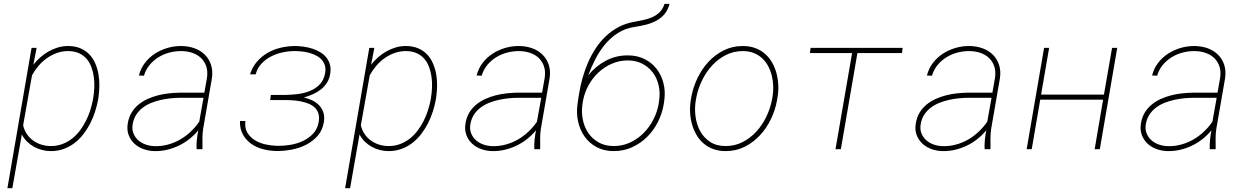

<svg xmlns="http://www.w3.org/2000/svg" viewBox="-20 -778 6496 1001"><path d="M491.7 -259.3Q485.8 -228 475.6 -195.8Q465.3 -163.6 450 -133.8Q434.6 -104 414.3 -77.9Q394 -51.8 368.4 -32.2Q342.8 -12.7 312 -1.5Q281.2 9.8 245.1 9.8Q221.7 9.8 199.2 3.9Q176.8 -2 157 -12.9Q137.2 -23.9 120.8 -40Q104.5 -56.2 93.8 -77.1L44.4 203.1H18.6L144.5 -528.3H170.9L153.8 -440.4Q169.9 -460.9 189.9 -478.8Q210 -496.6 233.2 -509.8Q256.3 -522.9 281.7 -530.5Q307.1 -538.1 334.5 -538.1Q371.1 -538.1 398.7 -526.4Q426.3 -514.6 445.3 -494.9Q464.4 -475.1 476.1 -448.5Q487.8 -421.9 493.2 -391.8Q498.5 -361.8 498 -330.6Q497.6 -299.3 493.2 -269.5ZM466.3 -269.5Q470.7 -294.9 471.7 -322.8Q472.7 -350.6 469 -377.4Q465.3 -404.3 456.3 -428.7Q447.3 -453.1 431.4 -471.4Q415.5 -489.7 391.6 -500.7Q367.7 -511.7 335 -511.7Q304.2 -511.7 276.4 -501.7Q248.5 -491.7 224.4 -474.6Q200.2 -457.5 180.7 -434.6Q161.1 -411.6 147 -385.7L100.6 -125Q106.4 -99.1 120.1 -79.1Q133.8 -59.1 153.1 -45.2Q172.4 -31.2 196 -23.9Q219.7 -16.6 245.6 -16.6Q277.8 -16.6 305.4 -27.1Q333 -37.6 355.5 -55.2Q377.9 -72.8 395.8 -96.2Q413.6 -119.6 427.2 -146.5Q440.9 -173.3 450.2 -202.1Q459.5 -231 464.8 -259.3Z M1004.9 0Q1003.9 -25.4 1006.3 -49.6Q1008.8 -73.7 1013.7 -98.6Q992.7 -73.2 967 -53Q941.4 -32.7 912.4 -18.8Q883.3 -4.9 851.6 2.7Q819.8 10.3 786.6 9.8Q755.9 9.3 728 -0.7Q700.2 -10.7 680.4 -29.3Q660.6 -47.9 650.6 -74.2Q640.6 -100.6 646 -133.8Q650.9 -165.5 665.3 -189.7Q679.7 -213.9 700.9 -231.7Q722.2 -249.5 748.3 -261.5Q774.4 -273.4 802.7 -280.8Q831.1 -288.1 860.4 -291.3Q889.6 -294.4 917 -294.9H1045.4L1059.1 -372.1Q1064 -405.8 1055.4 -431.6Q1046.9 -457.5 1028.3 -475.3Q1009.8 -493.2 982.7 -502.4Q955.6 -511.7 923.8 -511.7Q892.1 -511.7 861.6 -503.4Q831.1 -495.1 804.9 -478.8Q778.8 -462.4 759.3 -438.5Q739.7 -414.6 730.5 -383.3L704.1 -384.3Q713.4 -420.9 735.1 -449.5Q756.8 -478 786.6 -497.6Q816.4 -517.1 851.6 -527.6Q886.7 -538.1 923.3 -538.1Q960.4 -538.1 992.4 -526.9Q1024.4 -515.6 1046.9 -493.9Q1069.3 -472.2 1079.8 -441.2Q1090.3 -410.2 1085 -371.1L1039.1 -106.4Q1035.2 -80.6 1035.4 -55.4Q1035.6 -30.3 1035.6 -4.4L1035.2 0ZM786.1 -16.1Q821.8 -15.1 855.2 -24.2Q888.7 -33.2 918.2 -50Q947.8 -66.9 973.1 -90.6Q998.5 -114.3 1018.6 -143.1L1041 -268.1H918.5Q895 -268.1 869.1 -265.4Q843.3 -262.7 817.4 -256.8Q791.5 -251 767.6 -241.2Q743.7 -231.4 723.9 -216.3Q704.1 -201.2 690.4 -180.4Q676.8 -159.7 671.9 -131.8Q667 -105 675.3 -83.7Q683.6 -62.5 700 -47.6Q716.3 -32.7 739 -24.7Q761.7 -16.6 786.1 -16.1Z M1471.2 -283.2Q1501 -283.7 1533.7 -287.8Q1566.4 -292 1595.5 -303.7Q1624.5 -315.4 1646 -336.9Q1667.5 -358.4 1674.3 -393.1Q1679.2 -416.5 1674.3 -434.6Q1669.4 -452.6 1657.7 -465.8Q1646 -479 1629.4 -487.8Q1612.8 -496.6 1593.8 -502Q1574.7 -507.3 1554.7 -509.5Q1534.7 -511.7 1516.6 -511.7Q1485.4 -511.7 1453.1 -504.9Q1420.9 -498 1392.6 -483.4Q1364.3 -468.8 1343 -445.8Q1321.8 -422.9 1313 -390.6H1283.7Q1295.4 -428.2 1319.1 -455.8Q1342.8 -483.4 1374 -501.7Q1405.3 -520 1441.9 -528.8Q1478.5 -537.6 1516.1 -538.1Q1538.1 -538.1 1561.8 -534.9Q1585.4 -531.7 1607.7 -524.7Q1629.9 -517.6 1648.9 -506.3Q1668 -495.1 1681.2 -478.8Q1694.3 -462.4 1700.2 -440.7Q1706.1 -418.9 1701.2 -391.6Q1696.8 -365.2 1683.8 -345.5Q1670.9 -325.7 1652.1 -311Q1633.3 -296.4 1610.6 -286.4Q1587.9 -276.4 1564.5 -270Q1588.9 -264.2 1609.9 -253.7Q1630.9 -243.2 1645.3 -227.3Q1659.7 -211.4 1666.3 -190.2Q1672.9 -168.9 1668.5 -141.6Q1661.6 -99.6 1637 -71Q1612.3 -42.5 1577.9 -24.4Q1543.5 -6.3 1503.4 1.5Q1463.4 9.3 1426.8 9.3Q1389.6 9.3 1354.2 0.5Q1318.8 -8.3 1291.3 -27.3Q1263.7 -46.4 1246.8 -75.9Q1230 -105.5 1231 -147H1259.3Q1254.9 -110.8 1269.5 -86.4Q1284.2 -62 1309.1 -46.9Q1334 -31.7 1365.2 -24.9Q1396.5 -18.1 1426.3 -17.6Q1458 -17.1 1492.9 -22.7Q1527.8 -28.3 1558.3 -42.5Q1588.9 -56.6 1611.6 -80.3Q1634.3 -104 1641.1 -140.1Q1646 -165.5 1640.6 -184.1Q1635.3 -202.6 1622.6 -215.6Q1609.9 -228.5 1591.6 -236.3Q1573.2 -244.1 1552.7 -248.5Q1532.2 -252.9 1511 -254.6Q1489.7 -256.3 1471.2 -256.3H1388.7L1392.1 -283.2Z M2252.4 -259.3Q2246.6 -228 2236.3 -195.8Q2226.1 -163.6 2210.7 -133.8Q2195.3 -104 2175 -77.9Q2154.8 -51.8 2129.2 -32.2Q2103.5 -12.7 2072.8 -1.5Q2042 9.8 2005.9 9.8Q1982.4 9.8 1960 3.9Q1937.5 -2 1917.7 -12.9Q1897.9 -23.9 1881.6 -40Q1865.2 -56.2 1854.5 -77.1L1805.2 203.1H1779.3L1905.3 -528.3H1931.6L1914.6 -440.4Q1930.7 -460.9 1950.7 -478.8Q1970.7 -496.6 1993.9 -509.8Q2017.1 -522.9 2042.5 -530.5Q2067.9 -538.1 2095.2 -538.1Q2131.8 -538.1 2159.4 -526.4Q2187 -514.6 2206.1 -494.9Q2225.1 -475.1 2236.8 -448.5Q2248.5 -421.9 2253.9 -391.8Q2259.3 -361.8 2258.8 -330.6Q2258.3 -299.3 2253.9 -269.5ZM2227.1 -269.5Q2231.4 -294.9 2232.4 -322.8Q2233.4 -350.6 2229.7 -377.4Q2226.1 -404.3 2217 -428.7Q2208 -453.1 2192.1 -471.4Q2176.3 -489.7 2152.3 -500.7Q2128.4 -511.7 2095.7 -511.7Q2064.9 -511.7 2037.1 -501.7Q2009.3 -491.7 1985.1 -474.6Q1960.9 -457.5 1941.4 -434.6Q1921.9 -411.6 1907.7 -385.7L1861.3 -125Q1867.2 -99.1 1880.9 -79.1Q1894.5 -59.1 1913.8 -45.2Q1933.1 -31.2 1956.8 -23.9Q1980.5 -16.6 2006.3 -16.6Q2038.6 -16.6 2066.2 -27.1Q2093.8 -37.6 2116.2 -55.2Q2138.7 -72.8 2156.5 -96.2Q2174.3 -119.6 2188 -146.5Q2201.7 -173.3 2210.9 -202.1Q2220.2 -231 2225.6 -259.3Z M2765.6 0Q2764.6 -25.4 2767.1 -49.6Q2769.5 -73.7 2774.4 -98.6Q2753.4 -73.2 2727.8 -53Q2702.1 -32.7 2673.1 -18.8Q2644 -4.9 2612.3 2.7Q2580.6 10.3 2547.4 9.8Q2516.6 9.3 2488.8 -0.7Q2460.9 -10.7 2441.2 -29.3Q2421.4 -47.9 2411.4 -74.2Q2401.4 -100.6 2406.7 -133.8Q2411.6 -165.5 2426 -189.7Q2440.4 -213.9 2461.7 -231.7Q2482.9 -249.5 2509 -261.5Q2535.2 -273.4 2563.5 -280.8Q2591.8 -288.1 2621.1 -291.3Q2650.4 -294.4 2677.7 -294.9H2806.2L2819.8 -372.1Q2824.7 -405.8 2816.2 -431.6Q2807.6 -457.5 2789.1 -475.3Q2770.5 -493.2 2743.4 -502.4Q2716.3 -511.7 2684.6 -511.7Q2652.8 -511.7 2622.3 -503.4Q2591.8 -495.1 2565.7 -478.8Q2539.6 -462.4 2520 -438.5Q2500.5 -414.6 2491.2 -383.3L2464.8 -384.3Q2474.1 -420.9 2495.8 -449.5Q2517.6 -478 2547.4 -497.6Q2577.1 -517.1 2612.3 -527.6Q2647.5 -538.1 2684.1 -538.1Q2721.2 -538.1 2753.2 -526.9Q2785.2 -515.6 2807.6 -493.9Q2830.1 -472.2 2840.6 -441.2Q2851.1 -410.2 2845.7 -371.1L2799.8 -106.4Q2795.9 -80.6 2796.1 -55.4Q2796.4 -30.3 2796.4 -4.4L2795.9 0ZM2546.9 -16.1Q2582.5 -15.1 2616 -24.2Q2649.4 -33.2 2679 -50Q2708.5 -66.9 2733.9 -90.6Q2759.3 -114.3 2779.3 -143.1L2801.8 -268.1H2679.2Q2655.8 -268.1 2629.9 -265.4Q2604 -262.7 2578.1 -256.8Q2552.2 -251 2528.3 -241.2Q2504.4 -231.4 2484.6 -216.3Q2464.8 -201.2 2451.2 -180.4Q2437.5 -159.7 2432.6 -131.8Q2427.7 -105 2436 -83.7Q2444.3 -62.5 2460.7 -47.6Q2477.1 -32.7 2499.8 -24.7Q2522.5 -16.6 2546.9 -16.1Z M3252.4 -489.3Q3301.8 -489.3 3340.1 -470.2Q3378.4 -451.2 3403.3 -418.9Q3428.2 -386.7 3439 -344.2Q3449.7 -301.8 3443.4 -254.9L3440.4 -234.4Q3432.1 -186 3409.9 -141.8Q3387.7 -97.7 3353.5 -64Q3319.3 -30.3 3275.4 -10.3Q3231.4 9.8 3180.2 9.8Q3129.4 9.8 3091.1 -10.7Q3052.7 -31.2 3028.3 -65.4Q3003.9 -99.6 2994.1 -143.6Q2984.4 -187.5 2990.7 -234.4L2993.7 -254.9L2994.1 -259.3L2999 -289.1Q3005.4 -329.1 3016.8 -370.4Q3028.3 -411.6 3045.2 -450.7Q3062 -489.7 3085 -524.9Q3107.9 -560.1 3137.7 -588.4Q3167.5 -616.7 3204.1 -636.5Q3240.7 -656.2 3285.2 -664.1Q3309.1 -668.5 3334 -673.6Q3358.9 -678.7 3380.6 -688.5Q3402.3 -698.2 3419.2 -714.6Q3436 -731 3444.3 -757.8H3470.7Q3462.4 -725.6 3444.3 -704.3Q3426.3 -683.1 3401.6 -669.9Q3377 -656.7 3347.9 -649.4Q3318.8 -642.1 3289.6 -637.7Q3239.7 -630.4 3201.7 -606Q3163.6 -581.5 3134.5 -546.6Q3105.5 -511.7 3084 -469.7Q3062.5 -427.7 3046.4 -384.8Q3084.5 -432.6 3137.5 -460.9Q3190.4 -489.3 3252.4 -489.3ZM3252.9 -462.9Q3209 -462.9 3170.2 -446Q3131.3 -429.2 3100.6 -400.6Q3069.8 -372.1 3048.8 -334.2Q3027.8 -296.4 3020 -254.9L3016.6 -234.4Q3010.7 -193.4 3018.6 -154.3Q3026.4 -115.2 3047.1 -84.7Q3067.9 -54.2 3101.3 -35.4Q3134.8 -16.6 3179.7 -16.6Q3225.1 -16.6 3264.4 -34.7Q3303.7 -52.7 3334.2 -83Q3364.7 -113.3 3385.3 -152.6Q3405.8 -191.9 3413.6 -234.4L3416.5 -254.9Q3422.4 -295.4 3413.8 -333Q3405.3 -370.6 3383.8 -399.4Q3362.3 -428.2 3329.1 -445.6Q3295.9 -462.9 3252.9 -462.9Z M3584.5 -274.4Q3593.8 -323.7 3616.5 -371.1Q3639.2 -418.5 3673.6 -455.6Q3708 -492.7 3753.2 -515.4Q3798.3 -538.1 3852.5 -538.1Q3888.7 -538.1 3917.5 -527.3Q3946.3 -516.6 3968 -497.8Q3989.7 -479 4004.6 -453.4Q4019.5 -427.7 4027.6 -398.4Q4035.6 -369.1 4037.4 -337.4Q4039.1 -305.7 4034.2 -274.4L4030.8 -253.9Q4022 -204.6 3999.3 -157.2Q3976.6 -109.9 3942.1 -72.8Q3907.7 -35.6 3862.5 -12.9Q3817.4 9.8 3763.2 9.8Q3727.1 9.8 3698.2 -1Q3669.4 -11.7 3647.7 -30.5Q3626 -49.3 3611.1 -75Q3596.2 -100.6 3587.9 -129.9Q3579.6 -159.2 3577.9 -190.9Q3576.2 -222.7 3581.1 -253.9ZM3607.4 -253.9Q3600.6 -212.9 3606.2 -170.7Q3611.8 -128.4 3630.6 -94.2Q3649.4 -60.1 3682.1 -38.3Q3714.8 -16.6 3763.2 -16.6Q3811.5 -16.6 3851.8 -37.4Q3892.1 -58.1 3923.1 -91.8Q3954.1 -125.5 3974.6 -168Q3995.1 -210.4 4003.9 -253.9L4007.8 -274.4Q4012.2 -301.8 4011.2 -329.8Q4010.3 -357.9 4003.7 -384.3Q3997.1 -410.6 3984.6 -433.8Q3972.2 -457 3953.4 -474.4Q3934.6 -491.7 3909.4 -501.7Q3884.3 -511.7 3852.5 -511.7Q3804.7 -511.7 3764.2 -491Q3723.6 -470.2 3692.6 -436.5Q3661.6 -402.8 3640.9 -360.4Q3620.1 -317.9 3611.3 -274.4Z M4682.6 -501.5H4450.2L4363.8 0H4335.9L4422.4 -501.5H4202.6L4206.1 -528.3H4686Z M5113.3 0Q5112.3 -25.4 5114.7 -49.6Q5117.2 -73.7 5122.1 -98.6Q5101.1 -73.2 5075.4 -53Q5049.8 -32.7 5020.8 -18.8Q4991.7 -4.9 4960 2.7Q4928.2 10.3 4895 9.8Q4864.3 9.3 4836.4 -0.7Q4808.6 -10.7 4788.8 -29.3Q4769 -47.9 4759 -74.2Q4749 -100.6 4754.4 -133.8Q4759.3 -165.5 4773.7 -189.7Q4788.1 -213.9 4809.3 -231.7Q4830.6 -249.5 4856.7 -261.5Q4882.8 -273.4 4911.1 -280.8Q4939.5 -288.1 4968.8 -291.3Q4998 -294.4 5025.4 -294.9H5153.8L5167.5 -372.1Q5172.4 -405.8 5163.8 -431.6Q5155.3 -457.5 5136.7 -475.3Q5118.2 -493.2 5091.1 -502.4Q5064 -511.7 5032.2 -511.7Q5000.5 -511.7 4970 -503.4Q4939.5 -495.1 4913.3 -478.8Q4887.2 -462.4 4867.7 -438.5Q4848.1 -414.6 4838.9 -383.3L4812.5 -384.3Q4821.8 -420.9 4843.5 -449.5Q4865.2 -478 4895 -497.6Q4924.8 -517.1 4960 -527.6Q4995.1 -538.1 5031.7 -538.1Q5068.8 -538.1 5100.8 -526.9Q5132.8 -515.6 5155.3 -493.9Q5177.7 -472.2 5188.2 -441.2Q5198.7 -410.2 5193.4 -371.1L5147.5 -106.4Q5143.6 -80.6 5143.8 -55.4Q5144 -30.3 5144 -4.4L5143.6 0ZM4894.5 -16.1Q4930.2 -15.1 4963.6 -24.2Q4997.1 -33.2 5026.6 -50Q5056.2 -66.9 5081.5 -90.6Q5106.9 -114.3 5127 -143.1L5149.4 -268.1H5026.9Q5003.4 -268.1 4977.5 -265.4Q4951.7 -262.7 4925.8 -256.8Q4899.9 -251 4876 -241.2Q4852.1 -231.4 4832.3 -216.3Q4812.5 -201.2 4798.8 -180.4Q4785.2 -159.7 4780.3 -131.8Q4775.4 -105 4783.7 -83.7Q4792 -62.5 4808.3 -47.6Q4824.7 -32.7 4847.4 -24.7Q4870.1 -16.6 4894.5 -16.1Z M5713.9 0H5687L5731 -258.3H5403.3L5358.9 0H5332.5L5423.3 -528.3H5449.7L5407.7 -284.7H5735.4L5777.8 -528.3H5804.7Z M6287.1 0Q6286.1 -25.4 6288.6 -49.6Q6291 -73.7 6295.9 -98.6Q6274.9 -73.2 6249.3 -53Q6223.6 -32.7 6194.6 -18.8Q6165.5 -4.9 6133.8 2.7Q6102.1 10.3 6068.8 9.8Q6038.1 9.3 6010.3 -0.7Q5982.4 -10.7 5962.6 -29.3Q5942.9 -47.9 5932.9 -74.2Q5922.9 -100.6 5928.2 -133.8Q5933.1 -165.5 5947.5 -189.7Q5961.9 -213.9 5983.2 -231.7Q6004.4 -249.5 6030.5 -261.5Q6056.6 -273.4 6085 -280.8Q6113.3 -288.1 6142.6 -291.3Q6171.9 -294.4 6199.2 -294.9H6327.6L6341.3 -372.1Q6346.2 -405.8 6337.6 -431.6Q6329.1 -457.5 6310.5 -475.3Q6292 -493.2 6264.9 -502.4Q6237.8 -511.7 6206.1 -511.7Q6174.3 -511.7 6143.8 -503.4Q6113.3 -495.1 6087.2 -478.8Q6061 -462.4 6041.5 -438.5Q6022 -414.6 6012.7 -383.3L5986.3 -384.3Q5995.6 -420.9 6017.3 -449.5Q6039.1 -478 6068.8 -497.6Q6098.6 -517.1 6133.8 -527.6Q6168.9 -538.1 6205.6 -538.1Q6242.7 -538.1 6274.7 -526.9Q6306.6 -515.6 6329.1 -493.9Q6351.6 -472.2 6362.1 -441.2Q6372.6 -410.2 6367.2 -371.1L6321.3 -106.4Q6317.4 -80.6 6317.6 -55.4Q6317.9 -30.3 6317.9 -4.4L6317.4 0ZM6068.4 -16.1Q6104 -15.1 6137.5 -24.2Q6170.9 -33.2 6200.4 -50Q6230 -66.9 6255.4 -90.6Q6280.8 -114.3 6300.8 -143.1L6323.2 -268.1H6200.7Q6177.2 -268.1 6151.4 -265.4Q6125.5 -262.7 6099.6 -256.8Q6073.7 -251 6049.8 -241.2Q6025.9 -231.4 6006.1 -216.3Q5986.3 -201.2 5972.7 -180.4Q5959 -159.7 5954.1 -131.8Q5949.2 -105 5957.5 -83.7Q5965.8 -62.5 5982.2 -47.6Q5998.5 -32.7 6021.2 -24.7Q6043.9 -16.6 6068.4 -16.1Z"/></svg>

Font: Roboto Mono Thin
Style: Italic
Weight: 250
Designer: Google
Version: Version 2.000985; 2015; ttfautohint (v1.3)